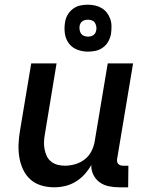

<svg xmlns="http://www.w3.org/2000/svg" viewBox="-20 -790 640 818"><path d="M211 8Q182 8 155.5 0Q129 -8 109.5 -25.5Q90 -43 78.5 -67.5Q67 -92 62.5 -119Q58 -146 59 -174.5Q60 -203 65 -232L113 -520H221L171 -217Q168 -201 167.5 -185Q167 -169 170 -153.5Q173 -138 179.5 -124.5Q186 -111 198 -101.5Q210 -92 225 -88Q240 -84 257 -84Q278 -84 300.5 -90.5Q323 -97 341.5 -111.5Q360 -126 370.5 -147.5Q381 -169 384 -191L439 -520H547L479 -113Q478 -107 479 -101.5Q480 -96 483.5 -92Q487 -88 492.5 -86Q498 -84 504 -84H527L526 8H488Q465 8 443.5 3.5Q422 -1 405 -13Q388 -25 378 -45Q368 -65 369 -87Q357 -66 340.5 -47.5Q324 -29 302.5 -16Q281 -3 257.5 2.5Q234 8 211 8ZM355 -570Q331 -570 309 -578.5Q287 -587 273.5 -605Q260 -623 256.5 -646.5Q253 -670 257 -694Q259 -711 268 -726.5Q277 -742 291 -752.5Q305 -763 321.5 -766.5Q338 -770 354 -770Q370 -770 385.5 -766.5Q401 -763 414 -755Q427 -747 436 -735Q445 -723 450 -708.5Q455 -694 455 -678Q455 -662 453 -646Q450 -629 441.5 -613.5Q433 -598 418.5 -587.5Q404 -577 387.5 -573.5Q371 -570 355 -570ZM355 -634Q361 -634 367 -635.5Q373 -637 378 -640.5Q383 -644 386 -649.5Q389 -655 390 -661Q392 -670 390 -678.5Q388 -687 384 -693.5Q380 -700 372 -703Q364 -706 355 -706Q349 -706 342.5 -704.5Q336 -703 331 -699.5Q326 -696 323 -690.5Q320 -685 319 -679Q318 -670 319.5 -661.5Q321 -653 325.5 -646.5Q330 -640 338 -637Q346 -634 355 -634Z"/></svg>

Font: Iosevka Semibold Extended
Style: Italic
Weight: 600
Width: 7
Italic angle: -9°
Monospace: yes
Designer: Belleve Invis
Foundry: Belleve Invis
Version: Version 32.5.0; ttfautohint (v1.8.4)